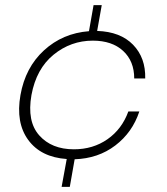

<svg xmlns="http://www.w3.org/2000/svg" viewBox="-20 -639 655 751"><path d="M525 -203Q498 -121 431 -70Q364 -19 272 -16L253 92H221L241 -17Q140 -24 90.5 -91.5Q41 -159 60 -267Q79 -375 152 -442Q225 -509 328 -517L346 -619H378L360 -518Q451 -515 500.5 -464Q550 -413 548 -332H505Q505 -400 461.5 -440Q418 -480 343 -480Q257 -480 189.5 -425Q122 -370 103 -267Q85 -164 133.5 -109.5Q182 -55 269 -55Q344 -55 400.5 -94.5Q457 -134 482 -203Z"/></svg>

Font: Poppins ExtraLight
Style: Italic
Weight: 275
Italic angle: -10°
Designer: Ninad Kale (Devanagari), Jonny Pinhorn (Latin)
Foundry: Indian Type Foundry
Version: Version 3.200;PS 1.000;hotconv 16.6.54;makeotf.lib2.5.65590